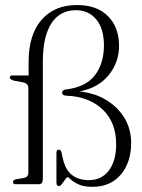

<svg xmlns="http://www.w3.org/2000/svg" viewBox="-20 -731 563 762"><path d="M500.5 -164Q500.5 -87 459.5 -38.2Q418.5 10.5 346 10.5Q312.5 10.5 291.8 0.8Q271 -9 260.8 -18.8Q250.5 -28.5 248.5 -28Q245 -28 239 -19.2Q233 -10.5 226.2 -1.5Q219.5 7.5 214.5 7.5Q204 7.5 204 -5.5V-125Q204 -137 213 -137Q221 -137 224 -126.5L229 -104Q239 -57 265.8 -36.5Q292.5 -16 332 -16Q383.5 -16 412.2 -54.5Q441 -93 441 -158.5Q441 -246 386.8 -297Q332.5 -348 245 -351Q234 -352 230.2 -355Q226.5 -358 226.5 -363Q226.5 -372.5 238.5 -375.5Q319.5 -384.5 356 -431.5Q392.5 -478.5 392.5 -551Q392.5 -617.5 362 -654Q331.5 -690.5 281.5 -690.5Q217.5 -690.5 183.8 -638Q150 -585.5 150 -486.5V-24.5Q150 -11 146.5 -5.5Q143 0 133 0H42.5Q31.5 0 31.5 -8.5Q31.5 -17 43.5 -19.5L73.5 -24.5Q92.5 -28 92.5 -45V-381.5Q92.5 -398.5 75 -403.5L35 -411Q19 -416 19 -423Q19 -431.5 28.5 -431.5H93.5V-485.5Q93.5 -592.5 144.5 -651.8Q195.5 -711 285.5 -711Q365.5 -711 409 -666.5Q452.5 -622 452.5 -549Q452.5 -483.5 411.2 -432.8Q370 -382 295 -368Q356 -362 402.2 -333.8Q448.5 -305.5 474.5 -261.8Q500.5 -218 500.5 -164Z"/></svg>

Font: Fraunces 144pt Soft Light
Style: Regular
Weight: 300
Version: Version 1.000;[0bf87f6ff]